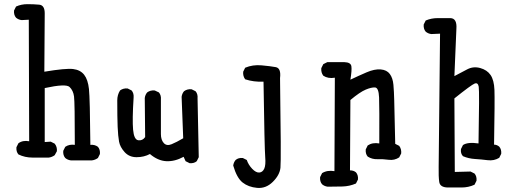

<svg xmlns="http://www.w3.org/2000/svg" viewBox="-20 -788 2540 941"><path d="M327.1 -2Q311.5 -3.9 299.8 -13.7Q288.1 -27.3 290 -48.8L299.8 -68.4Q319.3 -82 346.7 -78.1Q346.7 -286.1 342.8 -315.4Q338.9 -344.7 320.8 -361.8Q302.7 -378.9 199.2 -356.4V-91.8L228.5 -93.8L248 -84Q260.7 -68.4 258.8 -46.9L248 -27.3Q234.4 -17.6 218.8 -15.6H140.6Q101.6 -15.6 70.3 -31.2Q58.6 -44.9 60.5 -66.4L70.3 -85.9Q91.8 -101.6 123 -95.7L121.1 -691.4L85.9 -689.5Q70.3 -691.4 58.6 -701.2Q46.9 -714.8 48.8 -736.3L58.6 -755.9Q84 -767.6 114.3 -767.6Q144.5 -767.6 171.9 -765.1Q199.2 -762.7 199.2 -722.7L197.3 -436.5Q302.7 -454.1 338.4 -449.7Q374 -445.3 392.6 -421.4Q411.1 -397.5 416 -351.6Q420.9 -305.7 422.9 -78.1Q444.3 -80.1 460 -68.4Q471.7 -54.7 469.7 -33.2L460 -13.7Q446.3 -3.9 430.7 -2Z M909.2 11.7 889.6 2 879.9 -19.5Q836.9 3.9 795.4 2Q753.9 0 714.8 -33.2Q685.5 -17.6 649.4 -17.6Q613.3 -17.6 590.8 -42.5Q568.4 -67.4 563.5 -93.8Q558.6 -120.1 556.6 -166Q554.7 -211.9 554.7 -295.9Q554.7 -323.2 568.4 -344.7Q584 -356.4 605.5 -354.5L625 -344.7Q636.7 -331.1 634.8 -309.6Q627.9 -201.2 632.3 -152.3Q636.7 -103.5 657.7 -100.6Q678.7 -97.7 691.4 -116.2L689.5 -307.6Q691.4 -323.2 701.2 -335Q716.8 -346.7 738.3 -344.7L758.8 -335Q770.5 -321.3 768.6 -299.8Q768.6 -159.2 768.6 -130.9Q768.6 -102.5 782.7 -86.9Q796.9 -71.3 820.8 -81.1Q844.7 -90.8 877.9 -110.4L870.1 -313.5Q872.1 -329.1 881.8 -340.8Q897.5 -352.5 918.9 -350.6L938.5 -340.8Q950.2 -327.1 948.2 -305.7L954.1 -17.6L944.3 2Q930.7 13.7 909.2 11.7Z M1240.2 132.8Q1197.3 128.9 1168.9 106.4Q1140.6 84 1123 23.4Q1125 7.8 1134.8 -3.9Q1148.4 -15.6 1169.9 -13.7L1189.5 -3.9Q1197.3 19.5 1215.8 39.1Q1234.4 58.6 1250.5 57.6Q1266.6 56.6 1274.9 39.1Q1283.2 21.5 1279.8 -18.6Q1276.4 -58.6 1271.5 -387.7Q1222.7 -385.7 1181.6 -399.4Q1169.9 -415 1171.9 -436.5L1181.6 -456.1Q1218.8 -471.7 1261.7 -467.8Q1304.7 -463.9 1331.5 -459Q1358.4 -454.1 1352.5 -405.3Q1358.4 -2 1354.5 34.2Q1350.6 70.3 1316.9 103.5Q1283.2 136.7 1240.2 132.8Z M1585.9 127Q1570.3 125 1558.6 115.2Q1546.9 101.6 1548.8 80.1L1558.6 60.5Q1584 44.9 1619.1 50.8L1621.1 -407.2Q1587.9 -401.4 1564.5 -417Q1552.7 -432.6 1554.7 -454.1L1564.5 -473.6L1584 -483.4H1668Q1699.2 -482.4 1702.1 -463.4Q1705.1 -444.3 1697.3 -397.5Q1738.3 -417 1776.9 -433.6Q1815.4 -450.2 1845.7 -447.8Q1876 -445.3 1890.6 -425.3Q1905.3 -405.3 1908.2 -372.1Q1911.1 -338.9 1912.1 -296.4Q1913.1 -253.9 1917 -83L1936.5 -73.2Q1948.2 -57.6 1946.3 -36.1L1936.5 -16.6Q1913.1 -1 1884.8 -4.9Q1856.4 -8.8 1830.1 -7.8Q1803.7 -6.8 1782.2 -20.5Q1770.5 -34.2 1772.5 -55.7L1782.2 -75.2Q1805.7 -90.8 1838.9 -85Q1839.8 -262.7 1837.9 -310.5Q1835.9 -358.4 1817.9 -359.4Q1799.8 -360.4 1772 -348.6Q1744.1 -336.9 1697.3 -297.9L1695.3 46.9Q1712.9 46.9 1724.6 56.6Q1736.3 70.3 1734.4 91.8L1724.6 111.3Q1693.4 125 1658.2 126Q1623 127 1585.9 127Z M2173.8 130.9Q2136.7 129.9 2132.8 104Q2128.9 78.1 2129.9 30.3Q2130.9 -17.6 2136.7 -623L2093.8 -621.1Q2078.1 -623 2066.4 -632.8Q2054.7 -646.5 2056.6 -668L2066.4 -687.5Q2093.8 -699.2 2125 -699.2Q2156.2 -699.2 2187.5 -699.2Q2220.7 -698.2 2216.8 -646.5L2207 -415Q2240.2 -432.6 2270 -448.2Q2299.8 -463.9 2333.5 -454.6Q2367.2 -445.3 2384.3 -420.4Q2401.4 -395.5 2403.3 -347.2Q2405.3 -298.8 2401.4 -79.1Q2415 -79.1 2426.8 -69.3Q2438.5 -55.7 2436.5 -34.2L2426.8 -14.6Q2401.4 1 2370.1 -2.9Q2338.9 -6.8 2307.6 -8.8Q2276.4 -10.7 2249 -22.5Q2236.3 -36.1 2239.3 -57.6L2249 -77.1Q2272.5 -92.8 2325.2 -85Q2330.1 -341.8 2326.2 -363.3Q2322.3 -384.8 2306.2 -378.4Q2290 -372.1 2207 -305.7L2209 54.7L2286.1 52.7L2305.7 62.5Q2317.4 76.2 2315.4 97.7L2305.7 117.2Q2276.4 130.9 2241.7 130.9Q2207 130.9 2173.8 130.9Z"/></svg>

Font: JasonHandwriting1
Style: Regular
Weight: 400
Version: Version 1.48.20